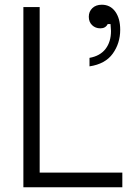

<svg xmlns="http://www.w3.org/2000/svg" viewBox="-20 -793 553 813"><path d="M498 0H79V-763H148V-62H498ZM359 -548Q404 -556 427 -586Q450 -616 450 -662Q450 -671 448 -691H436Q427 -673 405 -673Q384 -673 370 -686.5Q356 -700 356 -722Q356 -744 371 -758.5Q386 -773 411 -773Q447 -773 468 -744Q489 -715 489 -667Q489 -610 457.5 -566Q426 -522 359 -512Z"/></svg>

Font: Open Sauce Sans Light
Style: Regular
Weight: 300
Designer: Alfredo Marco Pradil
Foundry: Creative Sauce Fz LLC
Version: Version 1.477